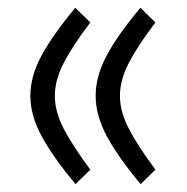

<svg xmlns="http://www.w3.org/2000/svg" viewBox="-20 -460 481 494"><path d="M212.4 -23.4 174.3 13.7Q116.7 -55.2 87.4 -109.1Q58.1 -163.1 58.1 -213.4Q58.1 -264.2 87.2 -317.6Q116.2 -371.1 173.8 -439.9L212.4 -402.3Q166.5 -341.8 143.8 -297.9Q121.1 -253.9 121.1 -213.4Q121.1 -172.9 144 -128.7Q167 -84.5 212.4 -23.4ZM379.9 -23.4 341.8 13.7Q284.2 -55.2 255.1 -109.1Q226.1 -163.1 226.1 -213.4Q226.1 -264.2 254.9 -317.9Q283.7 -371.6 341.3 -439.9L379.9 -402.3Q334 -341.8 311.3 -297.9Q288.6 -253.9 288.6 -213.4Q288.6 -172.9 311.5 -128.7Q334.5 -84.5 379.9 -23.4Z"/></svg>

Font: Vazirmatn FD NL Light
Style: Regular
Weight: 300
Designer: Saber Rastikerdar
Foundry: Saber Rastikerdar
Version: Version 33.003